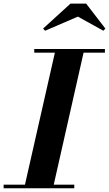

<svg xmlns="http://www.w3.org/2000/svg" viewBox="-62 -1014 588 1034"><path d="M68 0 238 -750H392.5L223 0ZM-42.5 0V-19.5H338V0ZM122.5 -730.5V-750H503V-730.5ZM181 -848.5 170 -860 317.5 -994.5H402L505.5 -860L494.5 -848.5L357.5 -924.5Z"/></svg>

Font: Bodoni Moda 11pt
Style: Bold Italic
Weight: 700
Italic angle: -13°
Designer: Owen Earl
Foundry: indestructible type
Version: Version 2.004